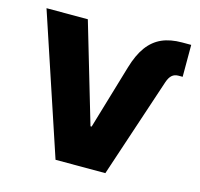

<svg xmlns="http://www.w3.org/2000/svg" viewBox="-104 -830 983 942"><g transform="rotate(15 387.5 -358.5)"><path d="M708 -716.8H753.9V-554.7H733.4Q712.9 -554.7 700 -543.5Q687 -532.2 678.7 -507.8L509.8 0H256.8L21.5 -707H231.4L379.9 -203.1H385.7L482.4 -529.3Q502 -596.2 532.2 -637.5Q562.5 -678.7 605.5 -697.8Q648.4 -716.8 708 -716.8Z"/></g></svg>

Font: Pretendard JP Black
Style: Regular
Weight: 900
Designer: Base glyphs from Inter by Rasmus Andersson; Hangeul glyphs from Noto Sans CJK(Source Han Sans) by Jang Soo-young and Kan
Foundry: Kil Hyung-jin
Version: Version 1.309